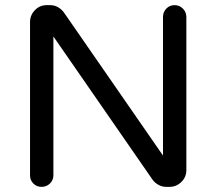

<svg xmlns="http://www.w3.org/2000/svg" viewBox="-20 -723 843 748"><path d="M142 5Q123 5 110 -8Q97 -21 97 -40V-637Q97 -664 116 -683.5Q135 -703 162 -703H175Q192 -703 206 -695Q220 -687 230 -673L615 -117V-657Q615 -676 628 -689.5Q641 -703 660 -703Q679 -703 692.5 -689.5Q706 -676 706 -657V-60Q706 -33 686.5 -14Q667 5 640 5H628Q612 5 598 -2.5Q584 -10 575 -22L188 -581V-40Q188 -21 174.5 -8Q161 5 142 5Z"/></svg>

Font: Varela Round
Style: Regular
Weight: 400
Designer: Joe Prince, Avraham Cornfeld
Foundry: Joe Prince, Avraham Cornfeld
Version: Version 3.010; ttfautohint (v1.8.4.7-5d5b)